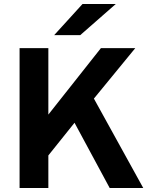

<svg xmlns="http://www.w3.org/2000/svg" viewBox="-20 -941 764 961"><path d="M78 0V-700H222V-367.5L485 -700H657L450 -447.5L697 0H529L353 -326.5L222 -163V0ZM251 -765 393 -921H559.5L381.5 -765Z"/></svg>

Font: Overpass ExtraBold
Style: Regular
Weight: 800
Designer: Delve Withrington, Dave Bailey, Thomas Jockin
Foundry: Delve Fonts LLC
Version: Version 4.000; ttfautohint (v1.8.3)